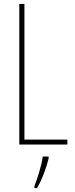

<svg xmlns="http://www.w3.org/2000/svg" viewBox="-20 -734 381 975"><path d="M78 0H322V-25H104V-714H78ZM227 71V61H197C193 101 169 175 155 211V221H168C195 176 215 117 227 71Z"/></svg>

Font: Noto Sans Myanmar UI ExtraCondensed Thin
Style: Regular
Weight: 100
Width: 2
Designer: Monotype Design Team
Foundry: Monotype Imaging Inc.
Version: Version 2.103